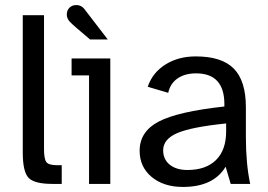

<svg xmlns="http://www.w3.org/2000/svg" viewBox="-20 -727 1060 759"><path d="M154 -138Q154 -98 163.5 -86Q173 -74 205 -74H224V0H187Q116 0 93 -24Q70 -48 70 -124V-667H154Z M244 -669Q244 -686 254.5 -696.5Q265 -707 282 -707Q301 -707 313 -692L406 -571H336Q269 -627 256.5 -640.5Q244 -654 244 -669ZM332 0V-429H263V-496H416V0Z M625 -133Q625 -97 651 -76Q677 -55 721 -55Q794 -55 834 -94.5Q874 -134 874 -208V-239Q737 -225 681 -201Q625 -177 625 -133ZM872 -68Q824 12 703 12Q627 12 579.5 -27.5Q532 -67 532 -131Q532 -207 607.5 -246.5Q683 -286 867 -306V-315Q867 -437 755 -437Q711 -437 682 -417Q653 -397 645 -360L564 -384Q583 -440 634 -472Q685 -504 754 -504Q857 -504 904.5 -455.5Q952 -407 952 -303V-187Q952 -79 969 0H892Z"/></svg>

Font: Atkinson Hyperlegible Pro
Style: Regular
Weight: 400
Designer: Elliott Scott, Megan Eiswerth, Linus Boman, Theodore Petrosky, Jacob Perez
Foundry: Braille Institute
Version: Version 1.5.1